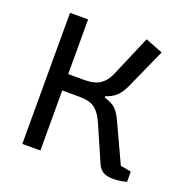

<svg xmlns="http://www.w3.org/2000/svg" viewBox="-115 -731 831 848"><g transform="rotate(20 300.0 -307.0)"><path d="M430 -35 356 -204Q338 -245 313.5 -263.5Q289 -282 240 -282H160V0H75V-616H160V-359H235Q284 -359 310 -377Q336 -395 350 -428L433 -622L515 -590L432 -405Q418 -373 399.5 -353.5Q381 -334 347 -323V-317Q382 -307 400 -290Q418 -273 433 -239L517 -58L567 -49V-1Q539 8 501 8Q474 8 457 -2Q440 -12 430 -35Z"/></g></svg>

Font: Athiti Medium
Style: Regular
Weight: 500
Designer: CadsonDemak Team
Foundry: CadsonDemak
Version: Version 1.033